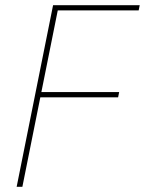

<svg xmlns="http://www.w3.org/2000/svg" viewBox="-20 -718 557 738"><path d="M44 0 184 -698H517L513 -678H202L139 -364H438L434 -344H135L66 0Z"/></svg>

Font: IBM Plex Sans Cond Thin
Style: Italic
Weight: 100
Width: 3
Italic angle: -11°
Designer: Mike Abbink, Paul van der Laan, Pieter van Rosmalen
Foundry: Bold Monday
Version: Version 1.3